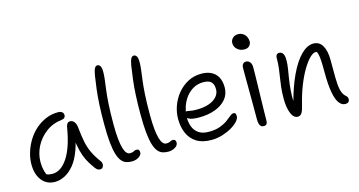

<svg xmlns="http://www.w3.org/2000/svg" viewBox="-81 -1102 2715 1454"><g transform="rotate(-15 1276.5 -374.5)"><path d="M201 10Q158 10 126.5 -11.5Q95 -33 78 -72Q61 -111 61 -163Q61 -210 75.5 -257.5Q90 -305 116 -347.5Q142 -390 179 -423Q216 -456 261 -475Q306 -494 358 -494Q376 -494 388 -485.5Q400 -477 400 -460Q400 -449 393 -441Q386 -433 370 -431Q298 -423 244.5 -382.5Q191 -342 161.5 -284Q132 -226 132 -163Q132 -131 138 -105Q141 -87 151 -63Q152 -62 154 -62Q169 -54 197 -54Q265 -54 317.5 -134Q370 -214 395 -367Q398 -384 405.5 -394Q413 -404 428 -404Q448 -404 461 -386Q474 -368 476 -338Q482 -277 491.5 -229Q501 -181 521 -139Q541 -97 575 -51Q582 -42 583 -32Q584 -22 581 -13Q578 -4 571.5 1.5Q565 7 556 7Q543 7 535 1.5Q527 -4 519 -14Q500 -40 483 -67.5Q466 -95 452.5 -131.5Q439 -168 430 -219Q428 -228 427 -237Q419 -205 409 -178Q384 -110 349.5 -69Q315 -28 276.5 -9Q238 10 201 10Z M804 11Q780 11 759.5 4.5Q739 -2 723 -21Q707 -40 695.5 -76Q684 -112 678 -171Q672 -230 672 -317Q672 -404 675.5 -468.5Q679 -533 685.5 -586Q692 -639 700 -691Q707 -730 715.5 -745Q724 -760 737 -760Q751 -760 759.5 -746.5Q768 -733 768 -701Q768 -674 764 -641.5Q760 -609 754 -564Q748 -519 744 -454.5Q740 -390 740 -297Q740 -228 745 -181Q750 -134 758.5 -106Q767 -78 779 -65.5Q791 -53 804 -53Q820 -53 828.5 -56.5Q837 -60 843 -63Q849 -66 857 -66Q871 -66 876 -58.5Q881 -51 881 -40Q881 -26 869.5 -14Q858 -2 840.5 4.5Q823 11 804 11Z M1089 11Q1065 11 1044.5 4.5Q1024 -2 1008 -21Q992 -40 980.5 -76Q969 -112 963 -171Q957 -230 957 -317Q957 -404 960.5 -468.5Q964 -533 970.5 -586Q977 -639 985 -691Q992 -730 1000.5 -745Q1009 -760 1022 -760Q1036 -760 1044.5 -746.5Q1053 -733 1053 -701Q1053 -674 1049 -641.5Q1045 -609 1039 -564Q1033 -519 1029 -454.5Q1025 -390 1025 -297Q1025 -228 1030 -181Q1035 -134 1043.5 -106Q1052 -78 1064 -65.5Q1076 -53 1089 -53Q1105 -53 1113.5 -56.5Q1122 -60 1128 -63Q1134 -66 1142 -66Q1156 -66 1161 -58.5Q1166 -51 1166 -40Q1166 -18 1142 -3.5Q1118 11 1089 11Z M1427 10Q1356 10 1311 -18.5Q1266 -47 1244.5 -96.5Q1223 -146 1223 -210Q1223 -260 1241 -310.5Q1259 -361 1293 -402.5Q1327 -444 1374.5 -469.5Q1422 -495 1481 -495Q1525 -495 1557.5 -479Q1590 -463 1608 -430.5Q1626 -398 1626 -349Q1626 -296 1594 -258Q1562 -220 1507 -199.5Q1452 -179 1382 -179Q1320 -179 1298 -194Q1293 -197 1290 -200Q1290 -160 1303 -128Q1316 -95 1345.5 -75Q1375 -55 1424 -55Q1477 -55 1512.5 -68.5Q1548 -82 1571.5 -99Q1595 -116 1610.5 -129.5Q1626 -143 1639 -143Q1650 -143 1654 -136Q1658 -129 1658 -114Q1658 -96 1638.5 -74.5Q1619 -53 1586 -34Q1553 -15 1512 -2.5Q1471 10 1427 10ZM1294 -249Q1297 -249 1300 -249Q1311 -249 1328 -245Q1345 -241 1378 -241Q1433 -241 1473.5 -255Q1514 -269 1536.5 -294.5Q1559 -320 1559 -353Q1559 -391 1540.5 -410Q1522 -429 1478 -429Q1437 -429 1402.5 -410.5Q1368 -392 1343 -360Q1318 -328 1304 -287Q1298 -268 1294 -249Z M1837 11Q1824 11 1815.5 4.5Q1807 -2 1803 -16.5Q1799 -31 1799 -53V-194Q1799 -252 1798.5 -295Q1798 -338 1798 -375V-454Q1798 -467 1801.5 -476Q1805 -485 1812.5 -490.5Q1820 -496 1831 -496Q1848 -496 1860.5 -483Q1873 -470 1874 -445Q1874 -422 1873.5 -380Q1873 -338 1871.5 -286.5Q1870 -235 1869 -183.5Q1868 -132 1867 -89Q1866 -46 1866 -21Q1866 -7 1859 2Q1852 11 1837 11ZM1845 -588Q1813 -588 1790.5 -608Q1768 -628 1768 -657Q1768 -680 1784.5 -696Q1801 -712 1826 -712Q1849 -712 1865.5 -701Q1882 -690 1890.5 -672.5Q1899 -655 1899 -636Q1899 -620 1886.5 -604Q1874 -588 1845 -588Z M2476 9Q2450 9 2429.5 -17Q2409 -43 2397.5 -103.5Q2386 -164 2386 -265Q2386 -321 2384 -354.5Q2382 -388 2377 -407Q2374 -419 2369 -428Q2364 -429 2359 -429Q2339 -429 2312.5 -402.5Q2286 -376 2257.5 -328.5Q2229 -281 2203 -215.5Q2177 -150 2158 -72Q2148 -27 2136 -9Q2124 9 2105 9Q2071 9 2053 -36Q2035 -81 2035 -151Q2035 -202 2039.5 -240.5Q2044 -279 2049.5 -312.5Q2055 -346 2059.5 -382Q2064 -418 2064 -465Q2064 -478 2071 -486.5Q2078 -495 2091 -495Q2110 -495 2120.5 -479.5Q2131 -464 2131 -429Q2131 -395 2125.5 -361.5Q2120 -328 2113.5 -288.5Q2107 -249 2103 -199Q2100 -161 2101 -114Q2132 -225 2169 -305Q2213 -399 2262 -447.5Q2311 -496 2359 -496Q2406 -496 2430 -454.5Q2454 -413 2454 -342Q2454 -262 2454.5 -203.5Q2455 -145 2463.5 -107Q2472 -69 2495 -50Q2504 -43 2507 -35.5Q2510 -28 2510 -18Q2510 -8 2502.5 0.5Q2495 9 2476 9Z"/></g></svg>

Font: Shantell Sans Light Light
Style: Regular
Weight: 300
Version: Version 1.008;[ac192a2d6]